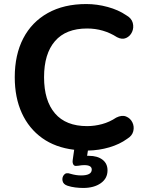

<svg xmlns="http://www.w3.org/2000/svg" viewBox="-20 -735 721 950"><path d="M392 195Q373 195 352.5 192.5Q332 190 314 184Q293 177 289.5 160Q286 143 296.5 130Q307 117 329 125Q356 133 381 133Q434 133 434 104Q434 82 397 82Q384 82 368 85Q360 86 354.5 86Q349 86 345 82Q337 73 340 55L347 6Q254 -5 188.5 -52Q123 -99 88 -175.5Q53 -252 53 -353Q53 -464 95 -545Q137 -626 216.5 -670.5Q296 -715 407 -715Q460 -715 513 -700.5Q566 -686 604 -660Q631 -645 637 -621.5Q643 -598 633.5 -577Q624 -556 604 -547Q584 -538 559 -551Q492 -594 411 -594Q306 -594 252 -531.5Q198 -469 198 -353Q198 -237 252 -174Q306 -111 411 -111Q448 -111 485 -121Q522 -131 555 -153Q583 -167 604 -158.5Q625 -150 635 -129.5Q645 -109 639.5 -86Q634 -63 609 -48Q572 -21 521 -6Q470 9 415 10L411 36H420Q462 36 487 55Q512 74 512 108Q512 148 478.5 171.5Q445 195 392 195Z"/></svg>

Font: Chiron GoRound TC SB
Style: Regular
Weight: 500
Designer: Ryoko NISHIZUKA 西塚涼子 (kana, bopomofo & ideographs); Paul D. Hunt (Latin, Greek & Cyrillic); Sandoll Communications 산돌커뮤니
Foundry: Adobe
Version: Version 1.000;hotconv 1.1.1;makeotfexe 2.6.0